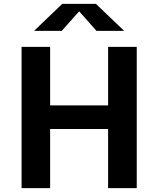

<svg xmlns="http://www.w3.org/2000/svg" viewBox="-20 -972 818 992"><path d="M239 0V-305.5H538.5V0H686.5V-730H538.5V-427.5H239V-730H91.5V0ZM156 -812.5H299L389 -913.5L478.5 -812.5H621.5L475.5 -952H301.5Z"/></svg>

Font: Monaspace Neon Wide
Style: Bold
Weight: 700
Width: 7
Designer: Riley Cran & the Lettermatic Team
Foundry: Lettermatic
Version: Version 1.000 (Monaspace Neon)